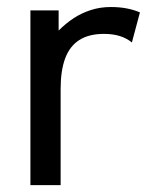

<svg xmlns="http://www.w3.org/2000/svg" viewBox="-20 -538 451 558"><path d="M363.3 -414.6 386.7 -502Q368.2 -509.8 347.4 -513.7Q326.7 -517.6 301.8 -517.6Q271.5 -517.6 244.6 -509Q217.8 -500.5 194.6 -485.4Q171.4 -470.2 150.4 -449.2V-507.8H68.4V0H156.2V-279.3Q156.2 -333 169.4 -368.4Q182.6 -403.8 210.4 -421.6Q238.3 -439.5 282.2 -439.5Q308.1 -439.5 327.9 -433.3Q347.7 -427.2 363.3 -414.6Z"/></svg>

Font: Giphurs
Style: Regular
Weight: 400
Version: Version 2.010